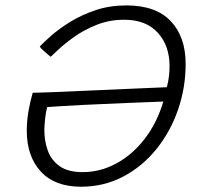

<svg xmlns="http://www.w3.org/2000/svg" viewBox="-20 -679 753 710"><path d="M127 -507Q141.5 -522.5 170.2 -547.8Q199 -573 240.2 -598.5Q281.5 -624 333.8 -641.5Q386 -659 447.5 -659Q556 -659 611.2 -601Q666.5 -543 666.5 -442.5Q666.5 -354.5 638.2 -273Q610 -191.5 558 -127.2Q506 -63 435.2 -25.8Q364.5 11.5 279.5 11.5Q182.5 11.5 130.8 -44.8Q79 -101 79 -196Q79 -230 85 -266Q91 -302 101 -336Q107.5 -336 140.5 -337Q173.5 -338 219 -340Q264.5 -342 308.5 -344Q380.5 -347 456.2 -350.5Q532 -354 597 -356.5Q602.5 -378 604.8 -397.2Q607 -416.5 607 -434.5Q607 -510 563.5 -558Q520 -606 439 -606Q384.5 -606 337.5 -587.2Q290.5 -568.5 254.5 -542.8Q218.5 -517 196 -495.8Q173.5 -474.5 167.5 -469Q165 -471 156.2 -478.2Q147.5 -485.5 138.5 -493.8Q129.5 -502 127 -507ZM584 -303.5Q529.5 -301.5 449 -298.2Q368.5 -295 287 -291Q237 -288.5 201.5 -286.2Q166 -284 154.5 -283Q150 -267.5 147 -241.5Q144 -215.5 144 -198Q144 -157 157 -121.5Q170 -86 201 -64.2Q232 -42.5 285.5 -42.5Q351 -42.5 410.5 -74.8Q470 -107 515.2 -165.8Q560.5 -224.5 584 -303.5Z"/></svg>

Font: Grandstander ExtraLight
Style: Italic
Weight: 200
Italic angle: -15°
Designer: Tyler Finck
Foundry: Etcetera Type Co
Version: Version 1.200; ttfautohint (v1.8.3)